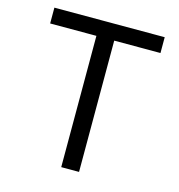

<svg xmlns="http://www.w3.org/2000/svg" viewBox="-108 -822 857 917"><g transform="rotate(15 321.0 -363.5)"><path d="M48.3 -727.3H593.8V-649.1H365.1V0H277V-649.1H48.3Z"/></g></svg>

Font: Inter P
Style: Regular
Weight: 400
Designer: Rasmus Andersson
Foundry: rsms
Version: Version 3.018;git-588b23468